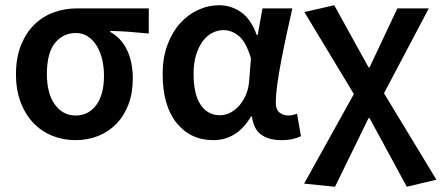

<svg xmlns="http://www.w3.org/2000/svg" viewBox="-20 -523 1686 733"><path d="M268 12Q221 12 180 -4.5Q139 -21 108 -53Q77 -85 59 -132Q41 -179 41 -240Q41 -304 60.5 -351.5Q80 -399 112 -430Q144 -461 186 -476Q228 -491 273 -491H548V-395Q507 -399 474 -401.5Q441 -404 401 -405V-401Q443 -378 465 -332Q487 -286 487 -223Q487 -168 470.5 -124.5Q454 -81 424.5 -50.5Q395 -20 355 -4Q315 12 268 12ZM269 -82Q318 -82 347.5 -122Q377 -162 377 -234Q377 -267 370 -296.5Q363 -326 349 -348.5Q335 -371 315 -384Q295 -397 270 -397Q221 -397 190 -359Q159 -321 159 -240Q159 -166 189.5 -124Q220 -82 269 -82Z M794 12Q707 12 654 -54Q601 -120 601 -240Q601 -302 619 -351Q637 -400 667 -433.5Q697 -467 736 -485Q775 -503 817 -503Q861 -503 899 -477.5Q937 -452 960 -390H964L982 -491H1096Q1086 -446 1075 -395.5Q1064 -345 1054.5 -296Q1045 -247 1039 -204Q1033 -161 1033 -130Q1033 -105 1047 -93.5Q1061 -82 1081 -82Q1095 -82 1114 -89L1129 -3Q1117 3 1098.5 7.5Q1080 12 1054 12Q1006 12 977 -9Q948 -30 942 -78H938Q885 12 794 12ZM820 -83Q840 -83 859.5 -93Q879 -103 894 -120.5Q909 -138 919 -161.5Q929 -185 931 -212L938 -300Q920 -362 892.5 -385Q865 -408 833 -408Q812 -408 791.5 -398Q771 -388 755 -367Q739 -346 729 -314.5Q719 -283 719 -241Q719 -163 746 -123Q773 -83 820 -83Z M1259 190 1141 178 1331 -164 1142 -477 1256 -503 1387 -266H1391L1497 -491H1617L1446 -167L1646 163L1533 190L1391 -72H1387Z"/></svg>

Font: Giro Semibold
Style: Regular
Weight: 600
Designer: Paul D. Hunt
Foundry: Adobe Systems Incorporated
Version: Version 1.000;PS 1.0;hotconv 1.0.88;makeotf.lib2.5.647800